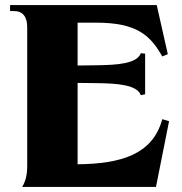

<svg xmlns="http://www.w3.org/2000/svg" viewBox="-20 -742 724 762"><path d="M68 0H599L651 -261L624 -269C586 -128 459 -92 288 -90V-413L365 -412C444 -411 524 -406 539 -364L556 -368V-529L539 -531C524 -489 444 -484 365 -483L288 -482V-652H362C524 -652 577 -601 624 -518L646 -527L602 -722H20V-698H36C70 -698 88 -676 88 -634V-84C88 -48 82 -24 68 0Z"/></svg>

Font: Sinistre Bold
Style: Regular
Weight: 900
Designer: Jules Durand
Foundry: Collletttivo
Version: Version 69.420;Glyphs 3.2 (3217)